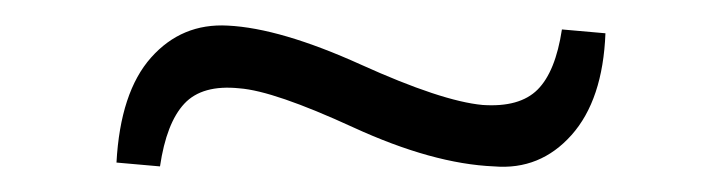

<svg xmlns="http://www.w3.org/2000/svg" viewBox="-20 -361 566 150"><path d="M105 -231 71 -234Q74 -289 98 -316Q122 -343 158 -341Q199 -339 262 -310.5Q325 -282 357 -279Q386 -277 400 -291Q414 -305 419 -338L453 -335Q451 -283 426.5 -255.5Q402 -228 366 -231Q318 -233 256 -261.5Q194 -290 167 -292Q138 -295 124 -280Q110 -265 105 -231Z"/></svg>

Font: Exo 2.0 Light
Style: Italic
Weight: 300
Italic angle: -8°
Designer: Natanael Gama
Version: Version 1.001;PS 001.001;hotconv 1.0.70;makeotf.lib2.5.58329